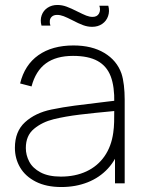

<svg xmlns="http://www.w3.org/2000/svg" viewBox="-20 -738 582 773"><path d="M40 -143Q40 -209 81 -246.2Q122 -283.5 187 -297Q233 -306.5 281.2 -312.8Q329.5 -319 408.5 -328.5Q433.5 -331 455 -334L440 -324Q441.5 -389 425.8 -430.5Q410 -472 373 -492.5Q336 -513 274 -513Q206 -513 164.8 -482.8Q123.5 -452.5 107 -390L61 -402Q79 -476.5 134.5 -515.8Q190 -555 276 -555Q350 -555 400.2 -524.8Q450.5 -494.5 469 -442Q475.5 -422.5 478.8 -394.5Q482 -366.5 482 -338V0H443V-148L463 -147Q448.5 -96.5 414.8 -59.8Q381 -23 332.8 -4Q284.5 15 227 15Q166.5 15 124.2 -6.5Q82 -28 61 -63.8Q40 -99.5 40 -143ZM436 -204Q439 -225 439.5 -247Q440 -269 440 -301.5V-310L462 -293L435 -290.5Q359 -283.5 301 -276.5Q243 -269.5 196 -258Q149.5 -246.5 116.8 -219.2Q84 -192 84 -142Q84 -113.5 97.8 -87.2Q111.5 -61 143.2 -44Q175 -27 225 -27Q283 -27 328 -48Q373 -69 400.8 -109Q428.5 -149 436 -204ZM271.5 -656.5Q250 -667.5 236.2 -672.8Q222.5 -678 210 -678Q196.5 -678 189 -671.2Q181.5 -664.5 180.5 -654.5Q179.5 -644.5 183 -635H147Q141 -657.5 147.8 -676.5Q154.5 -695.5 171.5 -706.8Q188.5 -718 211 -718Q230 -718 248.2 -711.2Q266.5 -704.5 292 -691.5Q314 -680.5 327.2 -675.2Q340.5 -670 353 -670Q371 -670 378.5 -683.5Q386 -697 380 -715H416Q422 -693 415.2 -673.2Q408.5 -653.5 391.5 -641.8Q374.5 -630 351 -630Q332.5 -630 314.2 -636.8Q296 -643.5 271.5 -656.5Z"/></svg>

Font: Tap Sans
Style: Regular
Weight: 400
Designer: Tap Payments
Foundry: Tap Payments
Version: Version 1.001;Glyphs 3.1.2 (3151)